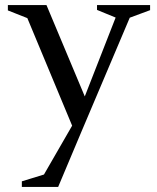

<svg xmlns="http://www.w3.org/2000/svg" viewBox="-20 -520 620 756"><path d="M66 194 170 162 144 183 272 -39V-6L80 -467L102 -443L11 -479V-500H163L319 -128H309L442 -468L452 -444L362 -481V-500H571V-480L474 -444L498 -467L300 0L209 216H66Z"/></svg>

Font: Wittgenstein
Style: Regular
Weight: 400
Designer: Jörg Drees
Foundry: Jörg Drees
Version: Version 1.003;Glyphs 3.1.2 (3151)